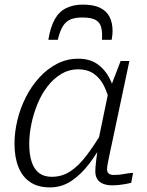

<svg xmlns="http://www.w3.org/2000/svg" viewBox="-20 -802 639 834"><path d="M340 -782Q299 -782 268 -767Q237 -752 218 -718.5Q199 -685 190 -629H231Q240 -667 253 -688Q266 -709 286 -717.5Q306 -726 337 -726Q376 -726 395 -715.5Q414 -705 419.5 -683.5Q425 -662 423 -629H465Q467 -641 468 -650Q469 -659 469 -667Q469 -704 455.5 -729.5Q442 -755 414 -768.5Q386 -782 340 -782ZM484 -376 460 -342Q450 -392 432.5 -427.5Q415 -463 387 -482Q359 -501 319 -501Q280 -501 246.5 -481Q213 -461 187 -427.5Q161 -394 143.5 -352Q126 -310 116.5 -264.5Q107 -219 107 -177Q107 -131 117.5 -99Q128 -67 149.5 -50.5Q171 -34 205 -34Q249 -34 285 -57.5Q321 -81 355 -125.5Q389 -170 426 -232L436 -201Q404 -138 367 -90Q330 -42 288.5 -15Q247 12 197 12Q145 12 111 -11Q77 -34 60 -76.5Q43 -119 43 -178Q43 -228 55.5 -280Q68 -332 92 -379.5Q116 -427 150 -464.5Q184 -502 227 -524.5Q270 -547 320 -547Q368 -547 401 -525Q434 -503 454.5 -464.5Q475 -426 484 -376ZM542 -537 470 -197Q462 -160 456.5 -134Q451 -108 448 -92Q445 -76 445 -68Q445 -54 452.5 -48Q460 -42 475 -42Q499 -42 521 -46.5Q543 -51 558 -51L550 -8Q539 -5 525 -2.5Q511 0 496 1.5Q481 3 466 3Q445 3 428.5 -3.5Q412 -10 403 -23.5Q394 -37 394 -58Q394 -72 397.5 -103Q401 -134 406 -169L403 -171L451 -403L456 -412L504 -537Z"/></svg>

Font: Roboto Serif 20pt ExtraLight
Style: Italic
Weight: 250
Italic angle: -10°
Version: Version 1.007